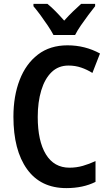

<svg xmlns="http://www.w3.org/2000/svg" viewBox="-20 -957 560 987"><path d="M332 -620Q280 -620 245 -586Q210 -552 192 -492Q174 -432 174 -356Q174 -232 216 -163.5Q258 -95 337 -95Q373 -95 406 -104.5Q439 -114 471 -129V-22Q407 10 321 10Q189 10 119 -87.5Q49 -185 49 -357Q49 -463 81 -546Q113 -629 175 -676.5Q237 -724 327 -724Q417 -724 494 -682L455 -582Q428 -599 397.5 -609.5Q367 -620 332 -620ZM255 -777Q244 -798 226 -825Q208 -852 188.5 -878.5Q169 -905 152 -925V-937H224Q244 -921 266 -898.5Q288 -876 310 -851Q335 -879 355 -898Q375 -917 397 -937H469V-925Q453 -905 433.5 -879Q414 -853 395.5 -826Q377 -799 366 -777Z"/></svg>

Font: Noto Sans Lao Looped Condensed SemiBold
Style: Regular
Weight: 600
Width: 3
Designer: Mark Frömberg, Ben Mitchell
Foundry: The Fontpad Ltd
Version: Version 1.002; ttfautohint (v1.8.4.7-5d5b)